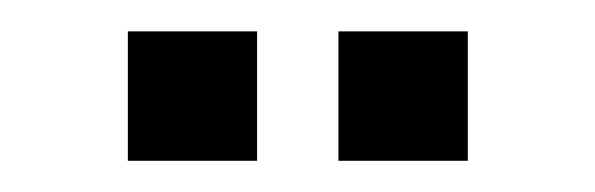

<svg xmlns="http://www.w3.org/2000/svg" viewBox="-20 -743 381 123"><path d="M196.8 -640V-722.9H279.7V-640ZM61.9 -640V-722.9H144.7V-640Z"/></svg>

Font: Big Shoulders Stencil Text Thin
Style: Regular
Weight: 100
Designer: Patric King
Foundry: XO Type Co
Version: Version 2.001